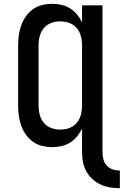

<svg xmlns="http://www.w3.org/2000/svg" viewBox="-20 -763 648 1006"><path d="M608 223Q582 223 556.5 219Q531 215 507.5 204Q484 193 464.5 175.5Q445 158 432.5 135Q420 112 415 86.5Q410 61 410 35V-90Q400 -68 384 -48.5Q368 -29 347.5 -16Q327 -3 302.5 2.5Q278 8 253 8Q227 8 200.5 1.5Q174 -5 152.5 -20.5Q131 -36 115.5 -58Q100 -80 91 -105Q82 -130 78.5 -156.5Q75 -183 75 -210V-525Q75 -552 78.5 -578.5Q82 -605 91 -630Q100 -655 115.5 -677Q131 -699 152.5 -714.5Q174 -730 200.5 -736.5Q227 -743 253 -743Q278 -743 302.5 -737.5Q327 -732 347.5 -719Q368 -706 384 -686.5Q400 -667 410 -645V-735H517V35Q517 54 522 72.5Q527 91 540 105Q553 119 571.5 125Q590 131 608 131ZM296 -84Q312 -84 328 -87.5Q344 -91 358 -99Q372 -107 382.5 -119.5Q393 -132 399 -147Q405 -162 407.5 -178Q410 -194 410 -210V-525Q410 -541 407.5 -557Q405 -573 399 -588Q393 -603 382.5 -615.5Q372 -628 358 -636Q344 -644 328 -647.5Q312 -651 296 -651Q280 -651 264 -647.5Q248 -644 234 -636Q220 -628 209.5 -615.5Q199 -603 193 -588Q187 -573 184.5 -557Q182 -541 182 -525V-210Q182 -194 184.5 -178Q187 -162 193 -147Q199 -132 209.5 -119.5Q220 -107 234 -99Q248 -91 264 -87.5Q280 -84 296 -84Z"/></svg>

Font: Iosevka Aile Semibold
Style: Regular
Weight: 600
Designer: Belleve Invis
Foundry: Belleve Invis
Version: Version 31.1.0; ttfautohint (v1.8.4)